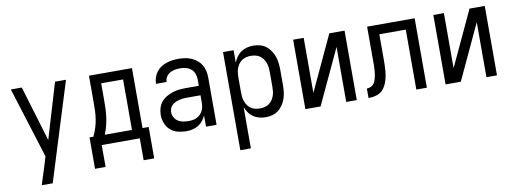

<svg xmlns="http://www.w3.org/2000/svg" viewBox="-60 -865 3795 1416"><g transform="rotate(-10 1837.5 -156.5)"><path d="M158 215Q168 183 178 151.5Q188 120 198 89L222 10L56 -520H138L263 -105L387 -520H469L240 215Z M566 164V-71H595Q609 -100 619 -131.5Q629 -163 634 -195Q639 -227 640 -259.5Q641 -292 641 -325V-520H963V-71H1009V164H930V0H645V164ZM680 -71H884V-449H720V-325Q720 -293 719 -260.5Q718 -228 713.5 -196Q709 -164 701 -132.5Q693 -101 680 -71Z M1277 8Q1246 8 1214.5 0Q1183 -8 1159 -29Q1135 -50 1123.5 -80.5Q1112 -111 1112 -142Q1112 -168 1119.5 -193.5Q1127 -219 1143.5 -239Q1160 -259 1182.5 -272Q1205 -285 1229.5 -293Q1254 -301 1280 -303.5Q1306 -306 1332 -306H1426V-353Q1426 -375 1418.5 -396Q1411 -417 1394 -431.5Q1377 -446 1355 -451.5Q1333 -457 1311 -457Q1292 -457 1272.5 -453.5Q1253 -450 1236 -440.5Q1219 -431 1208 -413.5Q1197 -396 1197 -376V-375H1118V-378Q1118 -401 1125.5 -423Q1133 -445 1147 -463.5Q1161 -482 1180 -494.5Q1199 -507 1221 -514.5Q1243 -522 1265.5 -525Q1288 -528 1311 -528Q1336 -528 1360.5 -524.5Q1385 -521 1408 -511Q1431 -501 1450.5 -485Q1470 -469 1482.5 -447.5Q1495 -426 1500 -402Q1505 -378 1505 -353V0H1426V-84Q1417 -63 1402 -44.5Q1387 -26 1367 -14Q1347 -2 1324 3Q1301 8 1277 8ZM1308 -63Q1324 -63 1340 -65.5Q1356 -68 1370 -75.5Q1384 -83 1395.5 -94.5Q1407 -106 1414 -120.5Q1421 -135 1423.5 -150.5Q1426 -166 1426 -182V-235H1332Q1316 -235 1301 -234Q1286 -233 1271 -229.5Q1256 -226 1241.5 -220Q1227 -214 1215 -204Q1203 -194 1197 -180Q1191 -166 1191 -150Q1191 -130 1201 -111Q1211 -92 1228.5 -81Q1246 -70 1266.5 -66.5Q1287 -63 1308 -63Z M1645 215V-520H1724V-427Q1733 -449 1747 -469Q1761 -489 1781 -502.5Q1801 -516 1824.5 -522Q1848 -528 1872 -528Q1897 -528 1922 -521.5Q1947 -515 1967 -499.5Q1987 -484 2001.5 -462.5Q2016 -441 2024 -417Q2032 -393 2035 -368Q2038 -343 2038 -318V-202Q2038 -177 2035 -152Q2032 -127 2024 -103Q2016 -79 2001.5 -57.5Q1987 -36 1967 -20.5Q1947 -5 1922 1.5Q1897 8 1872 8Q1848 8 1824.5 2Q1801 -4 1781 -17.5Q1761 -31 1747 -51Q1733 -71 1724 -93V215ZM1842 -63Q1859 -63 1876 -67Q1893 -71 1907.5 -80.5Q1922 -90 1932 -104Q1942 -118 1948.5 -134.5Q1955 -151 1957 -168Q1959 -185 1959 -202V-318Q1959 -335 1957 -352Q1955 -369 1948.5 -385.5Q1942 -402 1932 -416Q1922 -430 1907.5 -439.5Q1893 -449 1876 -453Q1859 -457 1842 -457Q1824 -457 1807 -453Q1790 -449 1775.5 -439.5Q1761 -430 1751 -416Q1741 -402 1734.5 -385.5Q1728 -369 1726 -352Q1724 -335 1724 -318V-202Q1724 -185 1726 -168Q1728 -151 1734.5 -134.5Q1741 -118 1751 -104Q1761 -90 1775.5 -80.5Q1790 -71 1807 -67Q1824 -63 1842 -63Z M2170 0V-520H2249V-108L2441 -520H2555V0H2476V-412L2284 0Z M3001 0V-449H2803V-263Q2803 -241 2802.5 -218.5Q2802 -196 2800 -174Q2798 -152 2793.5 -130Q2789 -108 2781 -87.5Q2773 -67 2760 -48.5Q2747 -30 2728 -19Q2709 -8 2687 -4Q2665 0 2643 0V-71Q2657 -71 2671 -76.5Q2685 -82 2694 -93Q2703 -104 2708 -118Q2713 -132 2716 -146Q2719 -160 2720.5 -174.5Q2722 -189 2723 -203.5Q2724 -218 2724 -232.5Q2724 -247 2724 -262V-520H3080V0Z M3220 0V-520H3299V-108L3491 -520H3605V0H3526V-412L3334 0Z"/></g></svg>

Font: Iosevka Pride
Style: Regular
Weight: 400
Monospace: yes
Designer: Belleve Invis
Foundry: Belleve Invis
Version: Version 30.3.1; ttfautohint (v1.8.4)